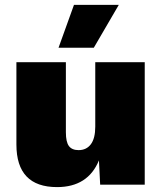

<svg xmlns="http://www.w3.org/2000/svg" viewBox="-20 -754 660 784"><path d="M571 -500V0H389L384 -99Q339 10 213 10Q47 10 47 -164V-500H249V-214Q249 -174 261.5 -157.5Q274 -141 301 -141Q333 -141 351 -165Q369 -189 369 -237V-500ZM465 -734 363 -559H219L282 -734Z"/></svg>

Font: Work Sans ExtraBold
Style: Regular
Weight: 800
Designer: Wei Huang
Foundry: Wei Huang
Version: Version 1.500